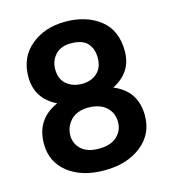

<svg xmlns="http://www.w3.org/2000/svg" viewBox="-102 -747 748 840"><g transform="rotate(-15 271.5 -327.5)"><path d="M270 -89Q324 -89 352 -115.5Q380 -142 380 -181Q380 -221 352 -247.5Q324 -274 270 -275Q217 -274 190 -245Q163 -216 163 -176Q163 -140 190 -114.5Q217 -89 270 -89ZM269 -566Q223 -566 198.5 -539Q174 -512 174 -474Q174 -429 202 -405.5Q230 -382 272 -382Q313 -382 340 -406Q367 -430 367 -475Q367 -515 344.5 -540.5Q322 -566 269 -566ZM399 -331Q501 -289 501 -177Q501 -93 436 -42Q371 9 269 9Q167 9 104.5 -40Q42 -89 42 -172Q42 -283 144 -328Q52 -373 52 -472Q52 -561 114.5 -612.5Q177 -664 269 -664Q365 -664 427 -615.5Q489 -567 489 -472Q489 -377 399 -331Z"/></g></svg>

Font: Hind SemiBold
Style: Regular
Weight: 600
Designer: Manushi Parikh, Satya Rajpurohit
Foundry: Indian Type Foundry
Version: Version 2.001;PS 1.0;hotconv 1.0.79;makeotf.lib2.5.61930; tt